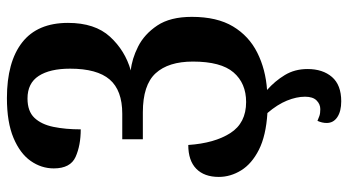

<svg xmlns="http://www.w3.org/2000/svg" viewBox="-240 -524 982 541"><g transform="rotate(-90 250.5 -253.0)"><path d="M236 218Q208 218 191.5 207Q175 196 175 177Q175 164 181 151Q188 154 195 156.5Q202 159 214 159Q228 159 238.5 148.5Q249 138 249 116Q249 92 238 65Q227 38 203 10Q139 6 99.5 -14Q60 -34 41.5 -64Q23 -94 23 -127Q23 -168 46 -190.5Q69 -213 113 -213Q118 -139 146.5 -94.5Q175 -50 234 -50Q287 -50 317.5 -85.5Q348 -121 348 -200Q348 -269 315 -305Q282 -341 205 -341H129V-399H201Q267 -399 297.5 -434.5Q328 -470 328 -546Q328 -603 307.5 -634.5Q287 -666 244 -666Q208 -666 189.5 -646.5Q171 -627 164 -593Q157 -559 157 -516Q112 -516 79.5 -530.5Q47 -545 47 -592Q47 -627 68 -657Q89 -687 133 -705.5Q177 -724 245 -724Q347 -724 402 -681Q457 -638 457 -552Q457 -476 418 -433.5Q379 -391 323 -375Q355 -372 390 -354.5Q425 -337 449.5 -300.5Q474 -264 474 -203Q474 -132 447 -87Q420 -42 373 -18.5Q326 5 268 9Q293 31 310 59Q327 87 327 123Q327 166 304.5 192Q282 218 236 218Z"/></g></svg>

Font: Noto Serif ExtraCondensed
Style: Bold
Weight: 700
Width: 2
Designer: Monotype Design Team
Foundry: Monotype Imaging Inc.
Version: Version 2.014; ttfautohint (v1.8.4.7-5d5b)